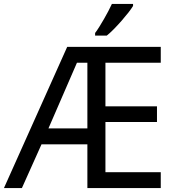

<svg xmlns="http://www.w3.org/2000/svg" viewBox="-21 -951 893 971"><path d="M792 0H420.9V-221.2H189L89.8 0H-1L318.8 -713.9H792V-633.8H512.2V-413.1H772.9V-334H512.2V-80.1H792ZM224.1 -301.8H420.9V-633.8H368.2ZM460 -784.2Q470.7 -798.3 482.2 -816.9Q493.7 -835.4 505.1 -855.2Q516.6 -875 526.9 -894.8Q537.1 -914.6 544.9 -931.2H651.9V-920.9Q644 -907.7 628.7 -887.9Q613.3 -868.2 594.5 -846.7Q575.7 -825.2 555.9 -804.9Q536.1 -784.7 519 -771H460Z"/></svg>

Font: Droid Sans
Style: Regular
Weight: 400
Foundry: Ascender Corporation
Version: Version 1.00 build 114